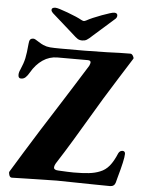

<svg xmlns="http://www.w3.org/2000/svg" viewBox="-58 -894 711 945"><g transform="rotate(5 298.0 -421.5)"><path d="M19 0ZM441 3 258 0 113 3 36 5Q27 5 23 -7Q19 -19 22 -24L80 -119Q145 -225 241 -375Q265 -413 297 -463.5Q329 -514 368 -577Q369 -580 371 -585Q373 -590 373 -594Q373 -604 358 -604H280H209Q169 -604 136 -581.5Q103 -559 80 -519Q71 -503 61.5 -494Q52 -485 39 -485Q25 -485 25 -502Q25 -515 32 -529Q46 -561 51.5 -586.5Q57 -612 61 -659Q62 -674 67 -680Q72 -686 83 -686Q90 -686 109 -673Q128 -661 134 -659Q150 -652 168 -650.5Q186 -649 220 -649H338L449 -651Q516 -654 565 -654Q572 -654 578 -644Q584 -634 581 -630L513 -522Q455 -431 378 -300Q363 -274 322.5 -207Q282 -140 249 -89Q239 -74 239 -63Q239 -51 261 -50Q315 -47 336 -47Q381 -47 412 -50.5Q443 -54 467 -64Q493 -74 512 -97Q531 -120 548 -161Q555 -174 568 -174Q574 -174 577.5 -170.5Q581 -167 581 -160Q581 -133 554 -38L548 -15Q542 4 521 4ZM310 -798Q318 -794 322 -794Q326 -794 334 -798Q359 -812 407.5 -830Q456 -848 468 -848Q484 -848 484 -835Q484 -826 477 -819L373 -727Q354 -709 344.5 -703.5Q335 -698 322 -698Q309 -698 300 -703.5Q291 -709 272 -727L167 -820Q159 -828 159 -835Q159 -847 178 -847Q190 -847 238.5 -829Q287 -811 310 -798Z"/></g></svg>

Font: EB Garamond
Style: Bold
Weight: 700
Designer: Georg Duffner and Octavio Pardo
Foundry: Georg Duffner
Version: Version 1.000; ttfautohint (v1.6)